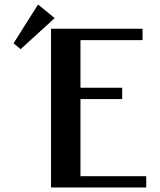

<svg xmlns="http://www.w3.org/2000/svg" viewBox="-20 -827 706 847"><path d="M40 0ZM205.1 0ZM625 0H205.1V-700.2H608.9V-649.9H335V-439.9H519V-390.1H335V-49.8H625ZM40 -609.9ZM40 -609.9ZM147.9 -807.1 221.2 -747.1 70.8 -609.9 40 -636.2Z"/></svg>

Font: Pfennig
Style: Bold
Weight: 700
Version: Version 20120410 ; ttfautohint (v0.8)